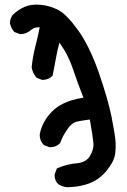

<svg xmlns="http://www.w3.org/2000/svg" viewBox="-20 -795 540 819"><path d="M281.2 2.9Q274.4 3.9 268.1 3.7Q261.7 3.4 255.4 2Q249 0.5 243.2 -1.7Q237.3 -3.9 231.4 -7.3L230.5 -7.8L230 -8.3Q212.9 -22.9 212.9 -48.8V-50.8L213.4 -52.2L221.2 -72.8L222.7 -76.7L226.6 -78.1Q263.2 -94.7 308.1 -98.6Q346.7 -102.1 363.3 -128.9Q380.9 -157.7 378.4 -184.6Q376 -212.9 363.3 -285.2Q351.6 -283.7 341.6 -282.2Q331.5 -280.8 323 -279.3Q314.5 -277.8 307.1 -275.9Q286.1 -271.5 267.1 -243.2Q256.3 -227.5 249 -213.6Q241.7 -199.7 237.8 -187.5L236.8 -185.1L235.4 -183.6Q218.8 -167 193.4 -167H191.4L189.9 -167.5L169.4 -175.3L167.5 -176.3L166 -177.7Q149.4 -194.3 149.4 -219.7V-220.7V-221.2Q153.3 -242.7 162.4 -262.7Q171.4 -282.7 186 -301.3Q215.3 -338.9 258.3 -356.9Q270.5 -362.3 283.4 -366.5Q296.4 -370.6 309.3 -373.5Q322.3 -376.5 335.9 -378.4Q311 -440.9 290 -503.9Q283.7 -522.9 275.1 -541.7Q266.6 -560.5 256.1 -578.4Q245.6 -596.2 233.4 -613.3Q231 -603.5 228.5 -593.8Q226.1 -584 223.9 -574.2Q221.7 -564.5 220.2 -554.7Q212.9 -515.6 205.1 -475.6L204.6 -473.1L202.6 -470.7Q188 -455.1 162.6 -454.1H160.6L158.7 -454.6L138.2 -462.4L135.7 -463.4L134.3 -465.3Q118.7 -484.4 115.2 -507.3V-508.8V-509.8Q120.1 -556.6 131.8 -601.1Q136.7 -620.1 141.1 -639.6Q145.5 -659.2 149.4 -678.2Q127.9 -680.2 114.7 -668.9Q104 -659.2 92 -654.3Q80.1 -649.4 67.4 -649.4H65.4L64 -649.9L43.5 -657.7L41 -658.7L39.6 -660.6Q33.2 -668 29.1 -676.3Q24.9 -684.6 22.9 -693.8L22.5 -695.3V-696.3Q22.5 -714.8 33.2 -730L33.7 -731L34.2 -731.4Q57.1 -753.4 84.5 -765.6Q112.8 -778.3 154.3 -774.4Q174.8 -772.5 193.8 -766.6Q212.9 -760.7 230.5 -751.5Q265.6 -731.9 313.5 -665.5Q337.4 -632.3 359.1 -587.9Q380.9 -543.5 400.4 -488.3Q439 -377.4 455.6 -298.3Q463.4 -258.3 467.8 -231Q472.2 -203.6 473.1 -187.5Q474.6 -155.3 469.7 -130.4Q464.4 -104 435.1 -67.4Q405.3 -30.8 365.2 -14.6Q326.7 1 281.2 2.9Z"/></svg>

Font: NaikaiFont
Style: Bold
Weight: 700
Version: Version 1.89